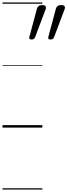

<svg xmlns="http://www.w3.org/2000/svg" viewBox="-20 -1030 544 1550"><path d="M235 -711Q220 -711 217.5 -718Q215 -725 218 -735L278 -959Q282 -972 291.5 -980.5Q301 -989 320 -989Q341 -989 347.5 -979.5Q354 -970 349 -957L265 -734Q261 -723 254.5 -717Q248 -711 235 -711ZM388 -711Q373 -711 370.5 -718Q368 -725 371 -735L431 -959Q435 -972 444.5 -980.5Q454 -989 473 -989Q495 -989 501 -979.5Q507 -970 502 -957L418 -734Q414 -723 407.5 -717Q401 -711 388 -711ZM0 490H322V500H0ZM0 -20H322V0H0ZM0 -505H322V-500H0ZM0 -1010H322V-1000H0Z"/></svg>

Font: Playwrite MX Guides
Style: Regular
Weight: 400
Designer: Veronika Burian, José Scaglione
Foundry: TypeTogether
Version: Version 1.003